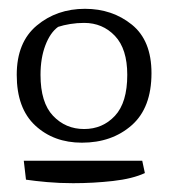

<svg xmlns="http://www.w3.org/2000/svg" viewBox="-20 -714 383 436"><path d="M166 -390Q102 -390 60 -429Q18 -468 18 -544Q18 -618 63.5 -656Q109 -694 173 -694Q235 -694 279.5 -658Q324 -622 324 -548Q324 -469 279 -429.5Q234 -390 166 -390ZM171 -421Q213 -421 241 -451Q269 -481 269 -544Q269 -603 241 -632.5Q213 -662 171 -662Q155 -662 139.5 -659.5Q124 -657 112 -653Q94 -640 83 -611Q72 -582 72 -544Q72 -481 100.5 -451Q129 -421 171 -421ZM146 -298Q115 -298 87 -300.5Q59 -303 39 -306L34 -349H303L309 -321Q281 -308 236.5 -303Q192 -298 146 -298Z"/></svg>

Font: Mate SC
Style: Regular
Weight: 400
Designer: Eduardo Rodriguez Tunni
Foundry: Eduardo Rodriguez Tunni
Version: Version 1.003; ttfautohint (v1.8.4.7-5d5b);gftools[0.9.24]